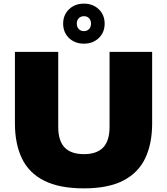

<svg xmlns="http://www.w3.org/2000/svg" viewBox="-20 -1025 918 1055"><path d="M441 10Q305.5 10 222 -32.5Q138.5 -75 100.2 -155Q62 -235 62 -347V-740H300V-328Q300 -251 335.2 -214.5Q370.5 -178 441 -178Q511.5 -178 546.8 -214.5Q582 -251 582 -328V-740H816V-347Q816 -235 777.8 -155Q739.5 -75 656.8 -32.5Q574 10 441 10ZM441 -785Q391.5 -785 359.2 -816Q327 -847 327 -895Q327 -943 359.2 -974Q391.5 -1005 441 -1005Q490.5 -1005 522.8 -974Q555 -943 555 -895Q555 -847 522.8 -816Q490.5 -785 441 -785ZM441 -854Q458.5 -854 469.2 -865.2Q480 -876.5 480 -895Q480 -914 469.2 -925Q458.5 -936 441.5 -936Q424 -936 413 -925Q402 -914 402 -895Q402 -876.5 413 -865.2Q424 -854 441 -854Z"/></svg>

Font: Encode Sans SC Expanded Black
Style: Regular
Weight: 900
Width: 7
Designer: Multiple Designers
Foundry: Impallari Type
Version: Version 3.002